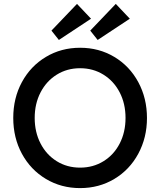

<svg xmlns="http://www.w3.org/2000/svg" viewBox="-20 -955 822 985"><path d="M48 -350Q48 -452 92.5 -534Q137 -616 215.5 -663Q294 -710 391 -710Q488 -710 566.5 -663Q645 -616 689.5 -533.5Q734 -451 734 -349.5Q734 -249 689.5 -166.5Q645 -84 566.5 -37Q488 10 391 10Q294 10 215.5 -37Q137 -84 92.5 -166Q48 -248 48 -350ZM624 -350Q624 -423.1 594 -481Q564 -539 510.8 -572Q457.6 -605 391 -605Q324 -605 271 -571.9Q217.9 -538.8 188 -480.9Q158 -422.9 158 -350Q158 -277 188 -219Q217.9 -161 271 -128Q324 -95 391 -95Q457.8 -95 511.1 -128Q564.5 -161 594.2 -219Q624 -277 624 -350ZM244 -798 375 -935 447 -859 282 -750ZM443 -798 574 -935 646 -859 481 -750Z"/></svg>

Font: Easer Grotesk Variable
Style: Regular
Weight: 400
Designer: Boardeaser, Bonnie Shaver-Troup, Thomas Jockin
Foundry: Lexend
Version: Version 1.001;Glyphs 3.1.2 (3151)